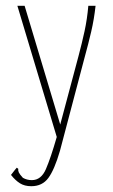

<svg xmlns="http://www.w3.org/2000/svg" viewBox="-20 -469 390 663"><path d="M88 174Q65 174 49 164Q33 154 18 135L32 117L38 110L43 114Q42 120 45 126.5Q48 133 59 145Q73 153 90 153Q122 153 138.5 115Q155 77 176 4L40 -449H65L188 -39L251 -275Q263 -320 272 -361.5Q281 -403 285 -449H310Q305 -403 295 -360Q285 -317 272 -270L187 52Q168 117 147 145.5Q126 174 88 174Z"/></svg>

Font: Inconsolata ExtraCondensed ExtraLight
Style: Regular
Weight: 200
Width: 2
Monospace: yes
Designer: Raph Levien, Cyreal, Brenton Simpson
Foundry: Raph Levien, Cyreal, Google
Version: Version 3.001; ttfautohint (v1.8.2.53-6de2)